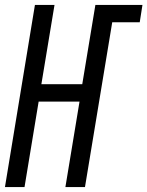

<svg xmlns="http://www.w3.org/2000/svg" viewBox="-28 -755 595 775"><path d="M-8 0 113 -735H192L139 -415H304L357 -735H547L536 -665H425L315 0H236L293 -345H128L71 0Z"/></svg>

Font: Iosevka Term Oblique
Style: Regular
Weight: 400
Italic angle: -9°
Monospace: yes
Designer: Belleve Invis
Foundry: Belleve Invis
Version: Version 31.4.0